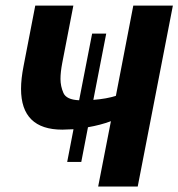

<svg xmlns="http://www.w3.org/2000/svg" viewBox="-20 -679 649 699"><path d="M337.4 0 383.8 -237.8Q345.7 -223.6 300.3 -215.8L275.9 -89.4H224.6L247.6 -208.5L207 -207Q56.6 -207 56.6 -355.5Q56.6 -392.1 65.9 -439L108.4 -658.7H247.1L206.5 -449.2Q200.2 -416 200.2 -391.6Q200.2 -365.2 210.9 -340.6Q221.7 -315.9 268.1 -314L315.4 -556.6H366.7L319.8 -315.4Q369.1 -319.3 401.9 -330.1L465.3 -658.7H609.4L481.4 0Z"/></svg>

Font: Liberation Mono
Style: Bold Italic
Weight: 700
Italic angle: -12°
Monospace: yes
Designer: Steve Matteson
Foundry: Ascender Corporation
Version: Version 2.1.5